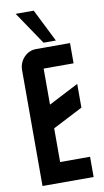

<svg xmlns="http://www.w3.org/2000/svg" viewBox="-98 -935 531 981"><g transform="rotate(-10 167.5 -445.0)"><path d="M172.4 -720.2 57.6 -890.1H151.4L236.3 -720.2ZM305.2 -589.8H149.9V-402.8L305.2 -482.9V-359.9L149.9 -279.8V-105H305.2V0H40V-600.1Q40 -639.6 66.4 -667.5Q92.3 -694.8 129.9 -694.8H305.2Z"/></g></svg>

Font: Horta
Style: Regular
Weight: 600
Width: 3
Version: Version 0.11